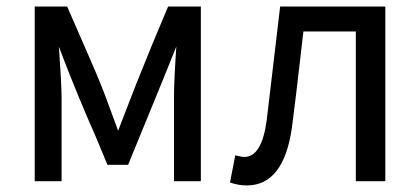

<svg xmlns="http://www.w3.org/2000/svg" viewBox="-20 -547 1280 586"><path d="M593 6H511V-248Q511 -304 519 -417H523Q507 -375 371 -44H308Q266 -146 246 -190Q232 -223 221 -249.5Q210 -276 195 -313.5Q180 -351 155 -417H159Q168 -288 168 -248V6H86V-527H185L247 -385Q264 -346 276.5 -316.5Q289 -287 303.5 -248.5Q318 -210 342 -144H339Q368 -219 383 -258Q398 -297 410.5 -327Q423 -357 442 -405L493 -527H593Z M733 19Q708 19 682 10L698 -73L707 -71Q717 -68 726 -68Q779 -68 794 -180L835 -527H1156V6H1066V-451H906L895 -356Q884 -258 871 -158Q846 19 733 19Z"/></svg>

Font: LXGW 975 Gothic SC
Style: Regular
Weight: 400
Version: Version 2.01;February 25, 2021